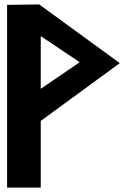

<svg xmlns="http://www.w3.org/2000/svg" viewBox="-20 -847 561 867"><path d="M164 -684 340 -566 164 -446ZM12 -825V0H164V-301L521 -562L157 -827Z"/></svg>

Font: Ny Stormning
Style: Sv
Weight: 900
Designer: Robert Jablonski, Mew Too
Foundry: Cannot Into Space Fonts
Version: Version 0.90